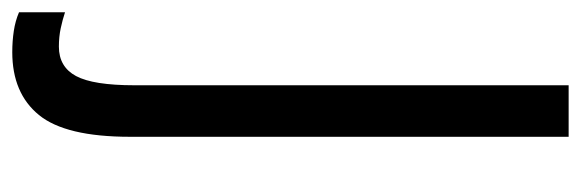

<svg xmlns="http://www.w3.org/2000/svg" viewBox="-386 -417 947 313"><g transform="rotate(90 87.5 -260.5)"><path d="M16 193Q-2 193 -18.5 190.5Q-35 188 -49 182V107Q-37 111 -23 114Q-9 117 7 117Q40 117 55 89Q70 61 70 -6V-714H154V1Q154 106 118.5 149.5Q83 193 16 193Z"/></g></svg>

Font: Noto Sans Sinhala UI ExtraCondensed
Style: Regular
Weight: 400
Width: 2
Designer: Jelle Bosma - Monotype Design Team
Foundry: Monotype Imaging Inc.
Version: Version 2.006; ttfautohint (v1.8.4.7-5d5b)